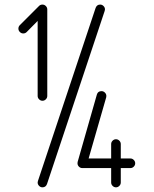

<svg xmlns="http://www.w3.org/2000/svg" viewBox="-20 -802 658 822"><path d="M161.8 -782.4Q170 -782.4 176.2 -776.2Q182.4 -770 182.4 -761.8V-391.2Q182.4 -382.9 176.2 -376.8Q170 -370.6 161.8 -370.6Q153.5 -370.6 147.4 -376.8Q141.2 -382.9 141.2 -391.2V-712.4L94.1 -664.7Q88.2 -658.8 79.4 -658.8Q71.2 -658.8 65 -665Q58.8 -671.2 58.8 -679.4Q58.8 -688.2 64.7 -694.1L147.1 -776.5Q152.9 -782.4 161.8 -782.4ZM408.8 -782.4Q417.1 -782.4 423.2 -776.2Q429.4 -770 429.4 -761.8Q429.4 -758.8 428.2 -755.3L181.2 -14.1Q175.9 0 161.8 0Q153.5 0 147.4 -6.2Q141.2 -12.4 141.2 -20.6Q141.2 -23.5 142.4 -27.1L389.4 -768.2Q394.7 -782.4 408.8 -782.4ZM414.7 -411.8Q422.9 -411.8 429.1 -405.6Q435.3 -399.4 435.3 -391.2Q435.3 -387.1 434.7 -385.3L359.4 -123.5H455.9V-185.3Q455.9 -193.5 462.1 -199.7Q468.2 -205.9 476.5 -205.9Q484.7 -205.9 490.9 -199.7Q497.1 -193.5 497.1 -185.3V-123.5H538.2Q546.5 -123.5 552.6 -117.4Q558.8 -111.2 558.8 -102.9Q558.8 -94.7 552.6 -88.5Q546.5 -82.4 538.2 -82.4H497.1V-20.6Q497.1 -12.4 490.9 -6.2Q484.7 0 476.5 0Q468.2 0 462.1 -6.2Q455.9 -12.4 455.9 -20.6V-82.4H332.4Q324.1 -82.4 317.9 -88.5Q311.8 -94.7 311.8 -102.9Q311.8 -107.1 312.4 -108.8L394.7 -397.1Q398.8 -411.8 414.7 -411.8Z"/></svg>

Font: OpenGost Type B TT
Style: Regular
Weight: 400
Version: Version 0.3